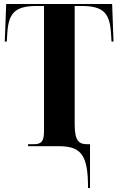

<svg xmlns="http://www.w3.org/2000/svg" viewBox="-20 -734 594 964"><path d="M422 210H432V-10H418C378 -10 355 -24 355 -109V-704H388C495 -704 530 -672 537 -572L540 -525H550L543 -714H11L4 -525H14L17 -572C24 -672 59 -704 166 -704H201V-78C201 -26 190 -10 150 -10H121V0H274C389 0 422 45 422 210Z"/></svg>

Font: Noto Serif Display Condensed Extra
Style: Regular
Weight: 800
Width: 3
Designer: Monotype Design Team
Foundry: Monotype Imaging Inc.
Version: Version 1.900